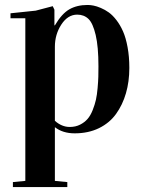

<svg xmlns="http://www.w3.org/2000/svg" viewBox="-20 -525 584 777"><path d="M22.5 -451.2V-471.2L124.5 -481.9L193.4 -500L200.2 -485.8V-422.4H202.1Q230 -469.7 260.7 -487.3Q291.5 -504.9 334.5 -504.9Q345.7 -504.9 358.4 -502.4Q371.1 -500 387.9 -492.9Q404.8 -485.8 420.4 -474.6Q436 -463.4 451.4 -443.4Q466.8 -423.3 478 -397.7Q489.3 -372.1 496.3 -334Q503.4 -295.9 503.4 -250Q503.4 -194.8 489.7 -147.7Q476.1 -100.6 449.7 -64Q423.3 -27.3 380.4 -6.3Q337.4 14.6 282.2 14.6Q233.9 14.6 202.1 -10.3V207L252.4 211.9V231.9H32.2V211.9L82.5 207V-451.2ZM202.1 -36.1Q230 -11.2 262.2 -11.2Q285.6 -11.2 304 -20.5Q322.3 -29.8 334.2 -43.5Q346.2 -57.1 355 -79.3Q363.8 -101.6 368.2 -121.3Q372.6 -141.1 375 -168.5Q377.4 -195.8 377.9 -213.9Q378.4 -231.9 378.4 -256.8Q378.4 -335.9 367.2 -383.5Q356 -431.2 337.9 -448.5Q319.8 -465.8 292.5 -465.8Q254.4 -465.8 228.3 -425.8Q202.1 -385.7 202.1 -335.9Z"/></svg>

Font: Vidaloka
Style: Regular
Weight: 400
Designer: Cyreal (www.cyreal.org)
Foundry: Cyreal (www.cyreal.org)
Version: Version 1.011